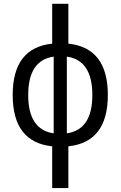

<svg xmlns="http://www.w3.org/2000/svg" viewBox="-20 -752 626 997"><path d="M251 224.6V7.8Q45.9 -13.7 45.9 -258.8Q45.9 -503.9 251 -525.4V-732.4H335V-525.4Q540 -503.9 540 -258.8Q540 -13.7 335 7.8V224.6ZM258.8 -59.6V-458Q126.5 -439 126.5 -258.8Q126.5 -78.6 258.8 -59.6ZM327.1 -458V-59.6Q459.5 -78.6 459.5 -258.8Q459.5 -439 327.1 -458Z"/></svg>

Font: CaskaydiaMono NF SemiLight
Style: Regular
Weight: 350
Designer: Aaron Bell
Foundry: Saja Typeworks
Version: Version 2111.001; ttfautohint (v1.8.4);Nerd Fonts 3.1.1